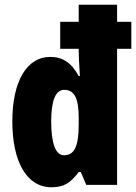

<svg xmlns="http://www.w3.org/2000/svg" viewBox="-20 -780 574 810"><path d="M197 10C250 10 277 -8 312 -54H321L344 0H474V-574H534V-688H474V-760H312V-688H234V-574H312V-565C312 -544 314 -509 317 -459H312C282 -516 243 -540 192 -540C93 -540 32 -437 32 -268C32 -99 92 10 197 10ZM250 -125C216 -125 196 -171 196 -268C196 -357 215 -401 251 -401C294 -401 312 -365 312 -284V-254C312 -163 294 -125 250 -125Z"/></svg>

Font: Noto Sans Ethiopic ExtraCondensed Black
Style: Regular
Weight: 900
Width: 2
Designer: Monotype Design Team
Foundry: Monotype Imaging Inc.
Version: Version 2.102